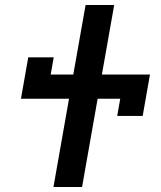

<svg xmlns="http://www.w3.org/2000/svg" viewBox="-20 -745 640 765"><path d="M255 -351.5H63.5L92.5 -516.5H194L182 -448H272L321 -725H435L386 -448H577.5L548.5 -283H447L459 -351.5H369L307 0H193Z"/></svg>

Font: JuliaMono MediumItalic
Style: Regular
Weight: 500
Italic angle: -9°
Monospace: yes
Designer: cormullion
Foundry: corm
Version: Version 0.049; ttfautohint (v1.8.4)